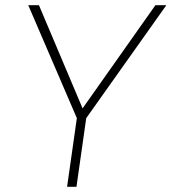

<svg xmlns="http://www.w3.org/2000/svg" viewBox="-20 -717 658 737"><path d="M237.5 0H273.5L311 -263.5L618.5 -697H576.5L297 -301L129.5 -697H88.5L275 -263.5Z"/></svg>

Font: HK Grotesk ExtraLight
Style: Italic
Weight: 200
Italic angle: -16°
Designer: Alfredo Marco Pradil
Foundry: Hanken Design Co.
Version: Version 3.001;FEAKit 1.0